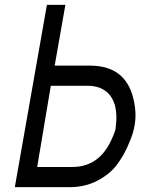

<svg xmlns="http://www.w3.org/2000/svg" viewBox="-20 -770 658 790"><path d="M41 0 173 -750H249L205 -500H350Q497 -500 529 -363Q543 -304 534 -256Q534 -251 528 -228Q522 -205 504 -165Q486 -125 458.5 -89Q431 -53 380.5 -26.5Q330 0 268 0ZM133 -83H278Q389 -83 440 -198Q456 -234 456 -244V-246Q470 -347 419 -392Q389 -417 340 -417H189Z"/></svg>

Font: Hermit LightItalic
Style: Regular
Weight: 300
Italic angle: -10°
Designer: Pablo Caro
Version: Version 2.000;PS 002.000;hotconv 1.0.88;makeotf.lib2.5.64775